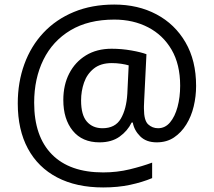

<svg xmlns="http://www.w3.org/2000/svg" viewBox="-20 -827 939 843"><path d="M841 -450Q841 -404 830.5 -360Q820 -316 798 -280.5Q776 -245 744 -223.5Q712 -202 668 -202Q622 -202 595.5 -228.5Q569 -255 563 -289H558Q540 -252 505 -227Q470 -202 417 -202Q341 -202 299.5 -253Q258 -304 258 -388Q258 -454 284 -504.5Q310 -555 357.5 -584Q405 -613 470 -613Q514 -613 556.5 -605.5Q599 -598 623 -589L613 -386Q612 -368 612 -360.5Q612 -353 612 -350Q612 -298 630.5 -281Q649 -264 674 -264Q705 -264 726.5 -289.5Q748 -315 759.5 -357.5Q771 -400 771 -451Q771 -544 733.5 -608.5Q696 -673 630.5 -707Q565 -741 482 -741Q368 -741 289.5 -694Q211 -647 170.5 -564.5Q130 -482 130 -376Q130 -228 208 -149Q286 -70 433 -70Q494 -70 549.5 -83.5Q605 -97 648 -113V-45Q605 -27 551.5 -15.5Q498 -4 433 -4Q315 -4 231 -48Q147 -92 102.5 -174.5Q58 -257 58 -373Q58 -466 87 -545.5Q116 -625 171 -683.5Q226 -742 304.5 -774.5Q383 -807 482 -807Q586 -807 667 -764Q748 -721 794.5 -641Q841 -561 841 -450ZM336 -386Q336 -322 361.5 -293Q387 -264 430 -264Q486 -264 510.5 -306Q535 -348 539 -415L545 -540Q532 -544 512 -547Q492 -550 471 -550Q422 -550 392 -526Q362 -502 349 -464.5Q336 -427 336 -386Z"/></svg>

Font: Noto Sans Telugu UI
Style: Regular
Weight: 400
Designer: Jelle Bosma - Monotype Design Team
Foundry: Monotype Imaging Inc.
Version: Version 2.005; ttfautohint (v1.8.4.7-5d5b)